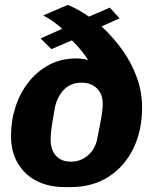

<svg xmlns="http://www.w3.org/2000/svg" viewBox="-20 -755 644 785"><path d="M245 10Q179 10 129.5 -15.5Q80 -41 52.5 -88Q25 -135 25 -199Q25 -262 43.5 -318.5Q62 -375 97 -419.5Q132 -464 181 -490Q230 -516 290 -516Q304 -516 317 -514.5Q330 -513 340 -509Q334 -520 323 -534.5Q312 -549 299 -564Q286 -579 274 -590L190 -554L146 -598L234 -637Q217 -654 196 -668Q175 -682 157 -692L257 -735Q279 -726 300.5 -714Q322 -702 344 -687L429 -724L469 -680L395 -647Q444 -602 481.5 -549Q519 -496 540 -437Q561 -378 561 -316Q561 -221 525 -147.5Q489 -74 423.5 -32Q358 10 268 10ZM270 -94Q308 -94 337 -117.5Q366 -141 376 -180Q389 -244 394.5 -276Q400 -308 400 -330Q400 -371 376 -394Q352 -417 314 -417Q270 -417 242.5 -389.5Q215 -362 205 -318Q201 -295 196.5 -269.5Q192 -244 189.5 -221.5Q187 -199 187 -185Q187 -142 209 -118Q231 -94 270 -94Z"/></svg>

Font: Chivo Medium
Style: Bold Italic
Weight: 700
Italic angle: -8.05°
Version: Version 2.002